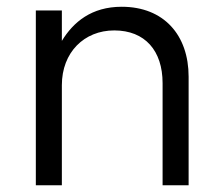

<svg xmlns="http://www.w3.org/2000/svg" viewBox="-20 -548 656 568"><path d="M163 -427V-517H86V0H163V-296C163 -393 229 -458 318 -458C409 -458 461 -398 461 -302V0H538V-321C538 -444 465 -528 340 -528C251 -528 197 -483 163 -427Z"/></svg>

Font: Mission
Style: Regular
Weight: 400
Version: Version 1.000;FEAKit 1.0